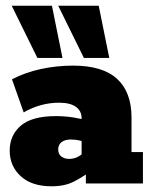

<svg xmlns="http://www.w3.org/2000/svg" viewBox="-20 -643 534 673"><path d="M161 10Q91 10 52.5 -25.5Q14 -61 14 -115Q14 -169 53 -202.5Q92 -236 176 -236Q208 -236 239 -231Q270 -226 285 -220L266 -206V-229Q266 -254 246 -268.5Q226 -283 187 -283Q155 -283 123.5 -274.5Q92 -266 63 -249L22 -365Q68 -389 123 -401Q178 -413 236 -413Q340 -413 390.5 -366.5Q441 -320 441 -231V-110H481V0H281V-68L308 -50Q274 -25 241 -7.5Q208 10 161 10ZM222 -86Q241 -86 256 -95Q271 -104 281 -115L266 -78V-169L284 -141Q274 -147 259.5 -150.5Q245 -154 228 -154Q208 -154 196 -145Q184 -136 184 -119Q184 -103 195 -94.5Q206 -86 222 -86ZM274 -440 184 -623H326L363 -440ZM111 -440 21 -623H162L199 -440Z"/></svg>

Font: Rokkitt SemiBold Black
Style: Regular
Weight: 900
Version: Version 3.103